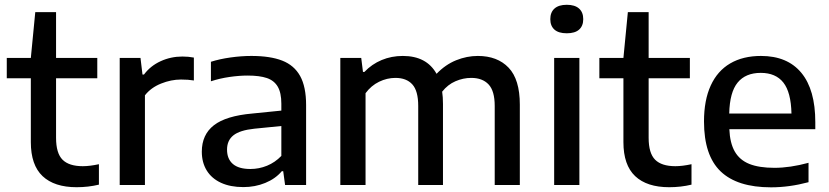

<svg xmlns="http://www.w3.org/2000/svg" viewBox="-20 -792 3550 822"><path d="M403.5 -89V-1.5Q358 9.5 308 9.5Q212.5 9.5 162.2 -38Q112 -85.5 112 -183.5V-457H9V-544H112L131 -740H220V-544H396.5V-457H220V-202Q220 -136 247.8 -108.2Q275.5 -80.5 334.5 -80.5Q364 -80.5 403.5 -89Z M492.5 -544H581.5L590 -473H596.5Q624 -510 667.8 -530Q711.5 -550 761 -550Q787 -550 810 -545.5V-447.5Q786.5 -451.5 755 -451.5Q712.5 -451.5 669.5 -434.2Q626.5 -417 600.5 -384V0H492.5Z M1290.5 -342V0H1200.5L1192.5 -59H1186.5Q1159 -26.5 1115.5 -8.8Q1072 9 1022 9Q966 9 926 -9.5Q886 -28 865 -62.2Q844 -96.5 844 -142.5Q844 -215.5 895.8 -255.8Q947.5 -296 1060.5 -306L1184.5 -318.5V-348Q1184.5 -394.5 1169.2 -420.8Q1154 -447 1122.8 -457.8Q1091.5 -468.5 1040 -468.5Q1004 -468.5 962.5 -462.5Q921 -456.5 883 -444V-527.5Q920.5 -539.5 967 -546Q1013.5 -552.5 1056 -552.5Q1137 -552.5 1188.2 -532.5Q1239.5 -512.5 1265 -466.5Q1290.5 -420.5 1290.5 -342ZM1184.5 -124.5V-252.5L1069 -241Q1007 -234.5 979.5 -212.8Q952 -191 952 -151.5Q952 -111.5 977 -90Q1002 -68.5 1052 -68.5Q1089 -68.5 1123.2 -82.5Q1157.5 -96.5 1184.5 -124.5Z M2205.5 -344V0H2098V-338.5Q2098 -402.5 2071.8 -430.5Q2045.5 -458.5 1997.5 -458.5Q1963 -458.5 1930 -444.2Q1897 -430 1873 -399.5Q1876.5 -377 1876.5 -346.5V0H1770.5V-338.5Q1770.5 -403 1745.2 -430.8Q1720 -458.5 1673 -458.5Q1637 -458.5 1603 -442Q1569 -425.5 1545 -393V0H1437V-544H1526.5L1534 -484H1540Q1572 -517.5 1614 -535Q1656 -552.5 1704.5 -552.5Q1806.5 -552.5 1849 -476Q1887 -515.5 1932.8 -534Q1978.5 -552.5 2025.5 -552.5Q2109.5 -552.5 2157.5 -502.2Q2205.5 -452 2205.5 -344Z M2352.5 0V-544H2460.5V0ZM2336 -710Q2336 -739.5 2354 -755.5Q2372 -771.5 2406.5 -771.5Q2441 -771.5 2459 -755.5Q2477 -739.5 2477 -710Q2477 -681 2459.2 -665.2Q2441.5 -649.5 2406.5 -649.5Q2371.5 -649.5 2353.8 -665.2Q2336 -681 2336 -710Z M2940.5 -89V-1.5Q2895 9.5 2845 9.5Q2749.5 9.5 2699.2 -38Q2649 -85.5 2649 -183.5V-457H2546V-544H2649L2668 -740H2757V-544H2933.5V-457H2757V-202Q2757 -136 2784.8 -108.2Q2812.5 -80.5 2871.5 -80.5Q2901 -80.5 2940.5 -89Z M3470.5 -239H3102.5Q3105 -179.5 3125.8 -143.2Q3146.5 -107 3188 -90.2Q3229.5 -73.5 3295.5 -73.5Q3362.5 -73.5 3441.5 -95V-12Q3359 10 3281 10Q3136.5 10 3065.2 -58.2Q2994 -126.5 2994 -272Q2994 -363 3022.8 -425.8Q3051.5 -488.5 3106.2 -520.5Q3161 -552.5 3238 -552.5Q3351 -552.5 3410.8 -480.2Q3470.5 -408 3470.5 -269ZM3102 -306H3368.5Q3366.5 -397 3333.8 -438.5Q3301 -480 3237 -480Q3172 -480 3138 -438.5Q3104 -397 3102 -306Z"/></svg>

Font: Encode Sans Semi Expanded Medium
Style: Regular
Weight: 500
Width: 6
Designer: Multiple Designers
Foundry: Impallari Type
Version: Version 2.000